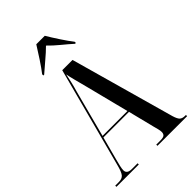

<svg xmlns="http://www.w3.org/2000/svg" viewBox="-270 -1033 1135 1135"><g transform="rotate(-45 297.0 -465.5)"><path d="M3 0H190V-10H142Q101 -10 101 -40Q101 -52 105.5 -72Q110 -92 116 -114L155 -261H369L410 -97Q414 -82 418 -66.5Q422 -51 422 -40Q422 -26 414 -18Q406 -10 380 -10H346V0H594V-10H587Q564 -10 553 -20.5Q542 -31 533 -61L350 -714H264L98 -87Q86 -40 73 -25Q60 -10 33 -10H3ZM158 -271 235 -564Q245 -598 250.5 -622Q256 -646 263 -680Q268 -654 276 -623.5Q284 -593 298 -539L366 -271ZM163 -771H170Q199 -797 234.5 -826.5Q270 -856 299 -885Q327 -856 363 -826.5Q399 -797 428 -771H435V-781Q413 -809 384 -853Q355 -897 335 -931H264Q243 -897 214 -853Q185 -809 163 -781Z"/></g></svg>

Font: Noto Serif Display Condensed Semi
Style: Regular
Weight: 600
Width: 3
Designer: Monotype Design Team
Foundry: Monotype Imaging Inc.
Version: Version 1.900